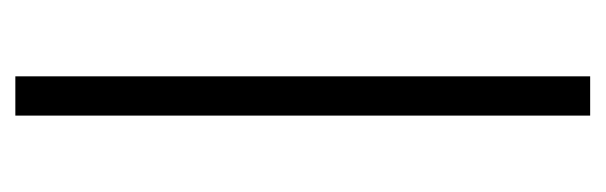

<svg xmlns="http://www.w3.org/2000/svg" viewBox="-283 -487 770 244"><g transform="rotate(-90 102.0 -365.0)"><path d="M77.1 0Q77.1 -182.6 77.1 -730.5Q89.8 -730.5 127 -730.5Q127 -547.9 127 0Q114.3 0 77.1 0Z"/></g></svg>

Font: LeFont
Style: ExtraLight
Weight: 200
Designer: Leryon MEDIA
Version: Version 1.0